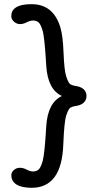

<svg xmlns="http://www.w3.org/2000/svg" viewBox="-20 -789 458 918"><path d="M131.3 108.9Q275.9 108.9 282.7 -99.6Q287.1 -208 296.6 -236.6Q306.2 -265.1 314.2 -272.2Q322.3 -279.3 344.7 -282.7Q367.2 -286.1 380.4 -298.3Q393.6 -310.5 393.6 -330.1Q393.6 -349.6 380.4 -361.8Q367.2 -374 344.7 -377.4Q322.3 -380.9 314.2 -387.9Q306.2 -395 296.6 -423.6Q287.1 -452.1 283.9 -535.4Q280.8 -618.7 268.6 -658.2Q234.9 -769 131.3 -769Q57.6 -769 39.6 -736.3Q34.2 -726.6 34.2 -711.4Q34.2 -696.3 47.1 -685.1Q60.1 -673.8 75.7 -673.8Q91.3 -673.8 107.7 -682.4Q124 -690.9 138.2 -690.9Q152.3 -690.9 163.1 -683.1Q173.8 -675.3 183.6 -642.8Q193.4 -610.4 201.2 -473.6Q208.5 -360.8 275.9 -330.1Q208.5 -298.3 201.2 -186.5Q193.4 -50.3 183.6 -17.6Q173.8 15.1 163.1 22.9Q152.3 30.8 138.2 30.8Q124 30.8 107.7 22Q91.3 13.2 75 13.2Q58.6 13.2 46.4 23.9Q34.2 34.7 34.2 48.8Q34.2 77.6 59.1 93.3Q84 108.9 131.3 108.9Z"/></svg>

Font: Oldenburg
Style: Regular
Weight: 400
Designer: Nicole Fally
Foundry: Nicole Fally
Version: Version 1.001